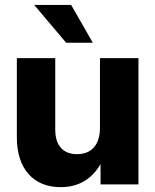

<svg xmlns="http://www.w3.org/2000/svg" viewBox="-20 -753 634 784"><path d="M227.5 11.2C303.7 11.2 356 -23.9 390.6 -83V0H545.4V-515.6H388.2V-232.4C388.2 -157.7 350.6 -123.5 294.4 -123.5C238.3 -123.5 205.6 -158.7 205.6 -223.1V-515.6H48.8V-191.9C48.8 -63.5 116.7 11.2 227.5 11.2ZM250 -578.6H358.9L270.5 -732.9H119.6Z"/></svg>

Font: Raveo Display
Style: Bold
Weight: 700
Designer: Jakub Foglar, Rasmus Andersson (Inter)
Foundry: Jakubfoglar.com
Version: Version 1.100;Glyphs 3.2.3 (3260)